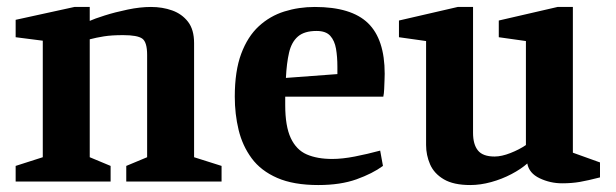

<svg xmlns="http://www.w3.org/2000/svg" viewBox="-20 -522 1771 552"><path d="M25 0V-45L103 -70V-405L25 -415V-465L194 -502H238V-462Q251 -468 281 -477.5Q311 -487 347 -494.5Q383 -502 414 -502Q447 -502 475 -492Q503 -482 520.5 -459.5Q538 -437 538 -398V-70L617 -45V0H343V-45L403 -70V-364Q403 -401 389 -411Q375 -421 334 -421Q301 -421 279 -417.5Q257 -414 238 -409V-70L298 -45V0Z M895 10Q824 10 777 -10.5Q730 -31 703.5 -67Q677 -103 666 -148.5Q655 -194 655 -244Q655 -318 673.5 -367.5Q692 -417 724 -446.5Q756 -476 797.5 -489Q839 -502 885 -502Q990 -502 1038 -455.5Q1086 -409 1086 -310Q1086 -304 1085.5 -291.5Q1085 -279 1084.5 -266Q1084 -253 1082 -244H800V-220Q800 -159 816 -125Q832 -91 862 -78Q892 -65 935 -65Q964 -65 1000 -72Q1036 -79 1073 -89L1081 -45Q1051 -23 1005 -6.5Q959 10 895 10ZM802 -298 950 -309V-330Q950 -359 946 -382Q942 -405 929.5 -419Q917 -433 890 -433Q855 -433 836.5 -417Q818 -401 811 -370.5Q804 -340 802 -298Z M1332 10Q1284 10 1256 -6.5Q1228 -23 1216.5 -49.5Q1205 -76 1205 -105V-404L1127 -415V-463L1296 -502H1340V-140Q1340 -107 1354 -89.5Q1368 -72 1402 -72Q1422 -72 1447.5 -82Q1473 -92 1492 -105V-404L1414 -415V-463L1583 -502H1627V-83L1705 -55V-12Q1670 -3 1647 1Q1624 5 1596 5Q1562 5 1531.5 -9.5Q1501 -24 1496 -52Q1478 -36 1450.5 -21.5Q1423 -7 1392 1.5Q1361 10 1332 10Z"/></svg>

Font: Manuale
Style: Bold
Weight: 700
Version: Version 1.002